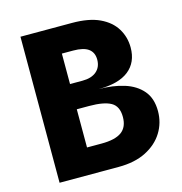

<svg xmlns="http://www.w3.org/2000/svg" viewBox="-104 -795 843 889"><g transform="rotate(-15 317.0 -350.0)"><path d="M73 -700H320Q401 -700 452 -676Q503 -652 528 -611Q553 -570 553 -520Q553 -449 504.5 -410.5Q456 -372 360 -372Q428 -372 482 -355Q536 -338 567.5 -301Q599 -264 599 -203Q599 -147 570.5 -101Q542 -55 488 -27.5Q434 0 356 0H73ZM308 -125Q373 -125 404 -147.5Q435 -170 435 -219Q435 -270 401.5 -289Q368 -308 297 -308H100V-429H298Q341 -429 365 -449.5Q389 -470 389 -506Q389 -540 365.5 -557.5Q342 -575 292 -575H238V-125Z"/></g></svg>

Font: Moderustic
Style: Bold
Weight: 700
Designer: Tural Alisoy
Foundry: TAFT Foundry
Version: Version 2.120